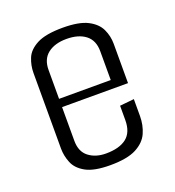

<svg xmlns="http://www.w3.org/2000/svg" viewBox="-96 -552 575 632"><g transform="rotate(-20 191.5 -235.5)"><path d="M185 4Q129 4 100 -12Q71 -28 61 -53Q51 -78 51 -103V-368Q51 -394 61 -418.5Q71 -443 101.5 -459Q132 -475 192 -475Q249 -475 279 -459.5Q309 -444 320.5 -419.5Q332 -395 332 -368V-254L282 -252V-360Q282 -398 257.5 -417Q233 -436 191 -436Q150 -436 125.5 -417Q101 -398 101 -360V-112Q101 -74 125 -55.5Q149 -37 185 -37Q232 -37 257 -56.5Q282 -76 282 -119V-169L332 -174V-115Q332 -83 320 -56Q308 -29 276.5 -12.5Q245 4 185 4ZM59 -230V-259H332V-230Z"/></g></svg>

Font: Smooch Sans Thin
Style: Regular
Weight: 400
Version: Version 1.010